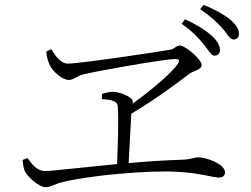

<svg xmlns="http://www.w3.org/2000/svg" viewBox="-20 -813 1040 797"><path d="M824 -631C845 -606 856 -582 870 -582C883 -582 893 -590 893 -605C893 -625 882 -643 857 -667C833 -687 797 -711 748 -733L734 -714C777 -685 802 -657 824 -631ZM901 -698C924 -673 933 -649 949 -649C963 -649 972 -658 972 -672C972 -692 960 -711 933 -734C910 -752 874 -773 825 -793L811 -775C855 -745 878 -723 901 -698ZM74 -149C76 -123 79 -110 86 -97C98 -77 142 -36 169 -36C192 -36 205 -49 240 -57C347 -85 603 -107 712 -100C805 -96 865 -76 888 -76C904 -76 914 -83 914 -98C914 -131 839 -160 801 -160C789 -160 777 -152 737 -150C669 -148 591 -143 514 -136L525 -341C630 -403 727 -477 765 -506C782 -519 817 -523 817 -543C817 -566 750 -624 726 -624C711 -624 705 -610 689 -607C639 -598 311 -549 262 -549C228 -549 208 -586 193 -609L172 -599C174 -573 181 -554 187 -542C198 -518 238 -481 266 -481C284 -481 302 -498 325 -504C401 -522 659 -567 707 -568C724 -568 727 -563 718 -548C694 -511 611 -441 531 -383C532 -387 531 -391 530 -396C526 -412 473 -432 451 -432C436 -432 418 -428 403 -423V-402C446 -398 468 -394 469 -370C473 -323 469 -209 466 -132C321 -118 193 -103 168 -103C134 -103 113 -130 94 -157Z"/></svg>

Font: Noto Serif CJK HK Light
Style: Regular
Weight: 300
Designer: Ryoko NISHIZUKA 西塚涼子 (kana & ideographs); Frank Grießhammer (Latin, Greek & Cyrillic); Wenlong ZHANG 张文龙 (bopomofo); San
Foundry: Adobe
Version: Version 2.001;hotconv 1.1.0;makeotfexe 2.6.0